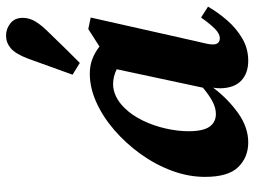

<svg xmlns="http://www.w3.org/2000/svg" viewBox="-123 -703 841 635"><g transform="rotate(-90 297.5 -385.5)"><path d="M181 -183Q181 -134 196 -113Q211 -92 238 -92Q258 -92 279 -103Q300 -114 325 -135L386 -420Q362 -432 336 -432Q317 -432 296.5 -422.5Q276 -413 257 -393Q234 -370 216.5 -334Q199 -298 190 -258Q181 -218 181 -183ZM414 15Q373 15 348.5 -8Q324 -31 323 -77Q323 -84 323.5 -89.5Q324 -95 325 -101Q288 -52 241 -18.5Q194 15 144 15Q95 15 62.5 -18Q30 -51 30 -128Q30 -183 50.5 -238Q71 -293 106 -341.5Q141 -390 185 -428Q229 -466 277 -487.5Q325 -509 371 -509Q398 -509 420 -500.5Q442 -492 461 -477L519 -514L557 -506L478 -155Q474 -138 471 -125Q468 -112 468 -102Q468 -79 489 -79Q503 -79 519 -94.5Q535 -110 557 -141L593 -118Q574 -85 547.5 -54.5Q521 -24 487.5 -4.5Q454 15 414 15ZM368 -566Q381 -603 394.5 -639.5Q408 -676 421 -713Q437 -755 455.5 -770.5Q474 -786 497 -786Q520 -786 538 -771.5Q556 -757 556 -731Q556 -709 544 -689Q532 -669 509 -646Q484 -620 458.5 -594Q433 -568 407 -542Z"/></g></svg>

Font: Source Serif 4 SmText
Style: Bold Italic
Weight: 700
Italic angle: -12°
Designer: Frank Grießhammer
Foundry: Adobe
Version: Version 4.005;hotconv 1.1.0;makeotfexe 2.6.0